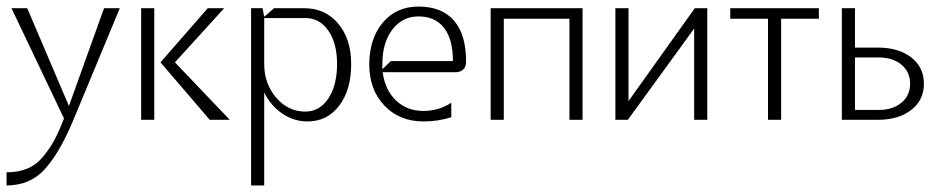

<svg xmlns="http://www.w3.org/2000/svg" viewBox="-20 -365 2860 585"><path d="M175 -4 15 -340H63L190 -42L297 -340H345L200 9Q160 103 115.5 151.5Q71 200 0 200V160Q36 160 63.5 148.5Q91 137 111.5 112Q132 87 145.5 62Q159 37 175 -4Z M680 0H619L469 -175L613 -340H663L513 -175ZM410 0V-340H450V0Z M745 -340H780L785 -314L815 -340H907Q971 -340 1010.5 -293Q1050 -246 1050 -170Q1050 -91 1013.5 -43Q977 5 917 5Q875 5 840 -19Q805 -43 785 -83V200H745ZM785 -310V-170Q785 -110 821.5 -67.5Q858 -25 910 -25Q954 -25 980.5 -65Q1007 -105 1007 -170Q1007 -233 980.5 -271.5Q954 -310 910 -310Z M1105 -170Q1106 -249 1147 -297Q1188 -345 1255 -345Q1326 -345 1363 -302.5Q1400 -260 1400 -179V-175Q1400 -161 1391 -153Q1382 -145 1368 -145H1146Q1153 -91 1186.5 -59Q1220 -27 1270 -27Q1317 -27 1355 -52V-8Q1316 5 1270 5Q1197 5 1151 -43.5Q1105 -92 1105 -170ZM1145 -170V-154L1171 -179H1360Q1360 -245 1333 -280Q1306 -315 1255 -315Q1206 -315 1175.5 -275Q1145 -235 1145 -170Z M1475 0V-340H1755V0H1715V-308H1515V0Z M1855 0V-340H1895V-57L2097 -340H2135V0H2095V-278L1893 0Z M2205 -340H2475V-308H2360V0H2320V-308H2205Z M2545 0V-340H2585V-220H2655Q2718 -220 2756.5 -190Q2795 -160 2795 -110Q2795 -60 2756.5 -30Q2718 0 2655 0ZM2585 -30H2657Q2700 -30 2726.5 -52Q2753 -74 2753 -110Q2753 -146 2726.5 -168Q2700 -190 2657 -190H2585Z"/></svg>

Font: Glametrix
Style: Light
Weight: 300
Designer: gluk
Foundry: gluk
Version: Version 0.40